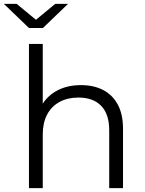

<svg xmlns="http://www.w3.org/2000/svg" viewBox="-50 -968 746 988"><path d="M367 -530Q431 -530 479.5 -505.5Q528 -481 555.5 -431Q583 -381 583 -305V0H512V-298Q512 -381 470.5 -423.5Q429 -466 354 -466Q298 -466 256.5 -443.5Q215 -421 192.5 -378.5Q170 -336 170 -276V0H99V-742H170V-381L156 -408Q181 -465 236 -497.5Q291 -530 367 -530ZM99 -824 -30 -948H36L163 -843H107L234 -948H300L171 -824Z"/></svg>

Font: MOST Montserrat
Style: Regular
Weight: 400
Designer: Julieta Ulanovsky
Foundry: Julieta Ulanovsky
Version: Version 8.000;March 11, 2024;FontCreator 15.0.0.2926 64-bit